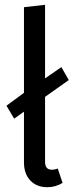

<svg xmlns="http://www.w3.org/2000/svg" viewBox="-20 -769 307 801"><path d="M221 -66 241 -6Q212 12 177 12Q133 12 106.5 -16Q80 -44 80 -92V-303L39 -274L7 -328L79 -381L80 -382V-739L168 -749V-442L236 -489L267 -435L168 -365V-94Q168 -61 196 -61Q209 -61 221 -66Z"/></svg>

Font: Fira Sans Compressed
Style: Regular
Weight: 400
Width: 1
Designer: bBox Type GmbH & Carrois Corporate GbR & Edenspiekermann AG
Foundry: bBox Type GmbH & Carrois Corporate GbR & Edenspiekermann AG
Version: Version 4.301